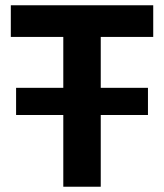

<svg xmlns="http://www.w3.org/2000/svg" viewBox="-20 -708 622 728"><path d="M220 0V-272H41V-375H220V-568H21V-688H561V-568H362V-375H541V-272H362V0Z"/></svg>

Font: Saira SemiBold
Style: Regular
Weight: 600
Designer: Hector Gatti with collaboration of the Omnibus-Type team
Foundry: Omnibus-Type
Version: Version 1.100; ttfautohint (v1.8.3)